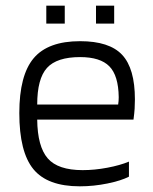

<svg xmlns="http://www.w3.org/2000/svg" viewBox="-20 -649 540 676"><path d="M434 -80V-27Q407 -13 358.5 -3Q310 7 261 7Q147 7 97.5 -53.5Q48 -114 48 -251Q48 -384 98.5 -444Q149 -504 262 -504Q365 -504 410 -456Q455 -408 455 -299Q455 -282 454 -266Q453 -250 450 -228H111Q112 -133 148 -91.5Q184 -50 271 -50Q313 -50 358 -58.5Q403 -67 434 -80ZM398 -307Q397 -383 365 -415.5Q333 -448 262 -448Q180 -448 145.5 -410Q111 -372 111 -281H396Q397 -287 397.5 -293.5Q398 -300 398 -307ZM382 -629V-566H318V-629ZM208 -629V-566H143V-629Z"/></svg>

Font: Blinker Light
Style: Regular
Weight: 300
Designer: Juergen Huber
Foundry: supertype
Version: Version 1.017;hotconv 1.0.117;makeotfexe 2.5.65602